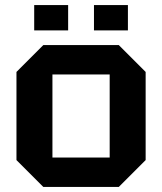

<svg xmlns="http://www.w3.org/2000/svg" viewBox="-20 -738 640 758"><path d="M45 -106V-454L151 -560H449L555 -454V-106L449 0H151ZM187 -116H413V-444H187ZM115 -618V-718H249V-618ZM351 -618V-718H485V-618Z"/></svg>

Font: Tektur SemiBold
Style: Regular
Weight: 600
Designer: Adam Jagosz
Foundry: Adam Jagosz
Version: Version 1.005;gftools[0.9.30]